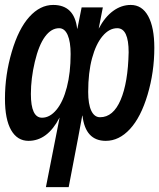

<svg xmlns="http://www.w3.org/2000/svg" viewBox="-21 -558 642 774"><path d="M601.1 -365.2Q601.1 -267.6 574 -176.5Q546.9 -85.4 502.9 -37.8Q459 9.8 405.3 9.8Q323.2 9.8 311.5 -91.8H310.5Q304.2 -54.7 255.9 196.3H164.1L219.2 -83.5H218.8Q170.4 9.8 93.8 9.8Q48.8 9.8 23.9 -33.4Q-1 -76.7 -1 -160.2Q-1 -256.3 26.4 -349.1Q53.7 -441.9 97.2 -490Q140.6 -538.1 193.4 -538.1Q278.8 -538.1 290 -442.4H291L308.1 -528.3H393.6L377 -443.4H377.4Q401.9 -489.7 435.1 -513.9Q468.3 -538.1 505.9 -538.1Q551.8 -538.1 576.4 -492.9Q601.1 -447.8 601.1 -365.2ZM263.7 -340.3Q263.7 -389.6 251.7 -417Q239.7 -444.3 217.3 -444.3Q185.5 -444.3 160.4 -410.2Q135.3 -376 119.4 -308.8Q103.5 -241.7 103.5 -179.2Q103.5 -83.5 148.4 -83.5Q180.2 -83.5 206.8 -115.7Q233.4 -147.9 248.5 -206.3Q263.7 -264.6 263.7 -340.3ZM497.6 -347.2Q497.6 -444.3 451.7 -444.3Q419.4 -444.3 392.6 -412.6Q365.7 -380.9 350.1 -323.2Q334.5 -265.6 334.5 -187.5Q334.5 -138.2 346.9 -111.8Q359.4 -85.4 382.3 -85.4Q435.5 -85.4 465.3 -155.3Q495.1 -225.1 497.6 -347.2Z"/></svg>

Font: Cousine
Style: Bold Italic
Weight: 700
Italic angle: -12°
Monospace: yes
Designer: Steve Matteson
Foundry: Ascender Corporation
Version: Version 1.20